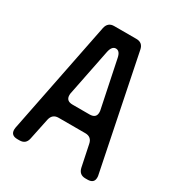

<svg xmlns="http://www.w3.org/2000/svg" viewBox="-171 -821 874 942"><g transform="rotate(30 265.5 -350.0)"><path d="M30 -24Q30 9 67 9H79Q115 9 122 -27L147 -147Q155 -183 190 -183H341Q377 -183 384 -147L409 -27Q417 9 452 9H464Q501 9 501 -23Q501 -32 500 -35L370 -673Q363 -709 327 -709H201Q166 -709 158 -673L31 -35Q30 -32 30 -24ZM180 -306Q180 -314 181 -317L234 -582Q242 -618 264 -618Q287 -618 294 -582L349 -317Q350 -314 350 -305Q350 -273 313 -273H217Q180 -273 180 -306Z"/></g></svg>

Font: WDXL Lubrifont TC
Style: Regular
Weight: 400
Designer: [WDXL Lubrifont] Copyright 2020-2022 (c) NightFurySL2001, Skr-ZERO; [ZCOOL QingKe HuangYou] Copyright 2018-2022 (c) The 
Version: Version 2.001;hotconv 1.1.1;makeotfexe 2.6.0